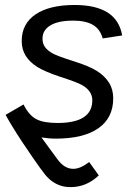

<svg xmlns="http://www.w3.org/2000/svg" viewBox="-20 -557 540 785"><path d="M442.9 -154.8Q442.9 -75.2 382.3 -32.7Q321.8 9.8 207.5 9.8Q193.8 9.8 179.4 8.5Q165 7.3 149.4 4.9L216.8 96.7Q230.5 114.7 246.1 124Q261.7 133.3 279.8 133.3Q294.4 133.3 310.5 126.2Q326.7 119.1 344.7 105.5L383.8 160.2Q333.5 208 269 208Q246.1 208 228.3 202.1Q210.4 196.3 194.8 185.5Q187 180.2 179.4 173.1Q171.9 166 165 157.7Q159.2 150.9 144.5 130.6Q129.9 110.4 110.4 82Q90.8 53.7 70.3 22.7Q49.8 -8.3 32 -37.4Q14.2 -66.4 2.9 -87.4L76.2 -129.9Q98.1 -85.9 127.9 -70.1Q157.7 -54.2 215.3 -54.2Q357.4 -54.2 357.4 -147Q357.4 -185.5 314.9 -209.5Q292.5 -221.7 227.1 -242.7Q164.1 -263.7 133.3 -282.7Q102.1 -302.2 85.4 -328.4Q68.8 -354.5 68.8 -389.2Q68.8 -460 125.5 -498.3Q182.1 -536.6 285.2 -536.6Q371.6 -536.6 420.2 -505.6Q468.8 -474.6 479.5 -412.1L399.9 -399.9Q389.2 -438.5 359.4 -455.6Q329.6 -472.7 279.3 -472.7Q218.8 -472.7 186.3 -453.4Q153.8 -434.1 153.8 -398.9Q153.8 -378.4 164.1 -364.5Q174.3 -350.6 193.8 -339.4Q213.4 -328.1 282.7 -306.2Q345.2 -286.6 376.5 -266.6Q408.2 -246.6 425.5 -219.2Q442.9 -191.9 442.9 -154.8Z"/></svg>

Font: Arimo
Style: Italic
Weight: 400
Italic angle: -12°
Designer: Steve Matteson
Foundry: Monotype Imaging Inc.
Version: Version 1.33